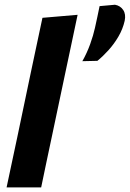

<svg xmlns="http://www.w3.org/2000/svg" viewBox="-20 -810 561 830"><path d="M8.5 0Q20 -53 30.5 -103.5Q41 -154 54.5 -216L112.5 -493Q125.5 -554 138 -613.2Q150.5 -672.5 163.5 -733L315.5 -746Q303 -687 289.8 -624.5Q276.5 -562 262 -493.5L203.5 -216.5Q190 -153 179.5 -103.2Q169 -53.5 158 0ZM336 -545.5Q356 -581 369.8 -619.2Q383.5 -657.5 390.5 -689.5Q395.5 -713 400.8 -736.8Q406 -760.5 410.5 -783.5L477 -789.5Q500 -785.5 512.5 -767Q525 -748.5 519 -720Q511 -684.5 492 -652Q473 -619.5 448.5 -592.5Q424 -565.5 401 -547Z"/></svg>

Font: Commissioner
Style: Bold Italic
Weight: 700
Italic angle: -12°
Designer: Kostas Bartsokas
Foundry: Kostas Bartsokas
Version: Version 1.000; ttfautohint (v1.8.3)